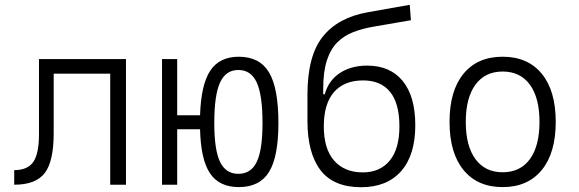

<svg xmlns="http://www.w3.org/2000/svg" viewBox="-20 -761 2384 791"><path d="M38.6 0V-60.1Q93.8 -60.1 117.2 -94Q140.6 -127.9 140.6 -208.5V-517.6H499V0H434.1V-457.5H201.2V-211.9Q201.2 -96.2 164.3 -48.1Q127.4 0 38.6 0Z M963.9 9.8Q883.3 9.8 845.2 -46.9Q807.1 -103.5 804.2 -228.5H710V0H647.5V-517.6H710V-286.1H804.2Q808.1 -412.6 846.2 -470Q884.3 -527.3 963.9 -527.3Q1049.8 -527.3 1088.4 -462.6Q1127 -397.9 1127 -253.9Q1127 -115.2 1088.4 -52.7Q1049.8 9.8 963.9 9.8ZM961.9 -44.9Q1014.2 -44.9 1037.8 -94.2Q1061.5 -143.6 1061.5 -253.9Q1061.5 -369.1 1037.8 -420.9Q1014.2 -472.7 961.9 -472.7Q910.2 -472.7 886.5 -420.9Q862.8 -369.1 862.8 -253.9Q862.8 -143.6 886.5 -94.2Q910.2 -44.9 961.9 -44.9Z M1467.8 10.3Q1354 10.3 1300.3 -60.1Q1246.6 -130.4 1246.6 -263.7V-370.1Q1246.6 -531.2 1309.8 -610.1Q1373 -689 1494.6 -710.4L1668 -741.2L1672.9 -677.7L1520.5 -651.4Q1474.1 -643.6 1435.8 -628.9Q1397.5 -614.3 1369.6 -586.4Q1341.8 -558.6 1326.7 -512.2Q1311.5 -465.8 1311.5 -394V-372.6H1317.9Q1333.5 -429.2 1379.9 -460Q1426.3 -490.7 1492.7 -490.7Q1587.4 -490.7 1639.2 -427.2Q1690.9 -363.8 1690.9 -245.1Q1690.9 -122.1 1632.6 -55.9Q1574.2 10.3 1467.8 10.3ZM1474.6 -50.8Q1545.4 -50.8 1585.4 -99.1Q1625.5 -147.5 1625.5 -240.2Q1625.5 -335 1587.2 -382.3Q1548.8 -429.7 1476.1 -429.7Q1397.9 -429.7 1356 -381.6Q1314 -333.5 1314 -240.2Q1314 -147.5 1356.7 -99.1Q1399.4 -50.8 1474.6 -50.8Z M2050.8 9.8Q1947.3 9.8 1889.6 -60.5Q1832 -130.9 1832 -258.8Q1832 -387.2 1889.6 -457.3Q1947.3 -527.3 2050.8 -527.3Q2154.3 -527.3 2211.9 -457.3Q2269.5 -387.2 2269.5 -258.8Q2269.5 -130.9 2211.9 -60.5Q2154.3 9.8 2050.8 9.8ZM2050.8 -51.3Q2123.5 -51.3 2163.1 -105.5Q2202.6 -159.7 2202.6 -258.8Q2202.6 -357.9 2163.1 -412.1Q2123.5 -466.3 2050.8 -466.3Q1978.5 -466.3 1938.7 -412.1Q1898.9 -357.9 1898.9 -258.8Q1898.9 -159.7 1938.7 -105.5Q1978.5 -51.3 2050.8 -51.3Z"/></svg>

Font: Cascadia Mono PL Light
Style: Regular
Weight: 300
Monospace: yes
Designer: Aaron Bell
Foundry: Saja Typeworks
Version: Version 2404.023; ttfautohint (v1.8.4)